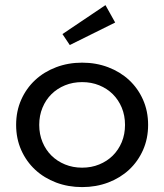

<svg xmlns="http://www.w3.org/2000/svg" viewBox="-20 -729 653 763"><path d="M306.4 14.5Q250.9 14.5 203 -3.6Q155 -21.8 119.8 -54.5Q84.5 -87.3 64.3 -132.7Q44.1 -178.2 44.1 -232.7Q44.1 -287.3 64.3 -332.7Q84.5 -378.2 119.8 -410.9Q155 -443.6 203 -461.8Q250.9 -480 306.4 -480Q361.8 -480 409.8 -461.8Q457.7 -443.6 493 -410.9Q528.2 -378.2 548.4 -332.7Q568.6 -287.3 568.6 -232.7Q568.6 -178.2 548.4 -132.7Q528.2 -87.3 493 -54.5Q457.7 -21.8 409.8 -3.6Q361.8 14.5 306.4 14.5ZM306.4 -62.7Q343.2 -62.7 374.3 -75.5Q405.5 -88.2 428.2 -110.7Q450.9 -133.2 463.9 -164.3Q476.8 -195.5 476.8 -232.7Q476.8 -270 463.9 -301.1Q450.9 -332.3 428.2 -354.8Q405.5 -377.3 374.3 -390Q343.2 -402.7 306.4 -402.7Q269.5 -402.7 238.4 -390Q207.3 -377.3 184.5 -354.8Q161.8 -332.3 148.9 -301.1Q135.9 -270 135.9 -232.7Q135.9 -195.5 148.9 -164.3Q161.8 -133.2 184.5 -110.7Q207.3 -88.2 238.4 -75.5Q269.5 -62.7 306.4 -62.7ZM399.1 -708.6 437.7 -639.5 257.3 -550 228.2 -593.6Z"/></svg>

Font: Spartan Med
Style: Regular
Weight: 500
Designer: Matt Bailey, Mirko Velimirovic
Foundry: Matt Bailey
Version: Version 1.005